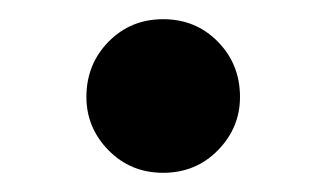

<svg xmlns="http://www.w3.org/2000/svg" viewBox="-20 -434 340 200"><path d="M150 -254Q116 -254 93 -277.5Q70 -301 70 -333Q70 -367 93 -390.5Q116 -414 150 -414Q184 -414 207 -390.5Q230 -367 230 -333Q230 -301 207 -277.5Q184 -254 150 -254Z"/></svg>

Font: Source Serif 4 Semibold
Style: Regular
Weight: 600
Designer: Frank Grießhammer
Foundry: Adobe
Version: Version 4.005;hotconv 1.1.0;makeotfexe 2.6.0